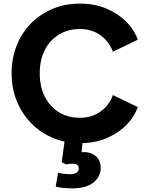

<svg xmlns="http://www.w3.org/2000/svg" viewBox="-20 -777 812 1058"><path d="M420 12Q501 12 565.5 -15Q630 -42 675 -87Q720 -132 739 -187L602 -253Q583 -199 535.5 -163.5Q488 -128 420 -128Q354 -128 304 -159Q254 -190 226.5 -245Q199 -300 199 -373Q199 -446 226.5 -500.5Q254 -555 304 -586Q354 -617 420 -617Q488 -617 535.5 -581.5Q583 -546 602 -492L739 -558Q720 -613 675 -658Q630 -703 565.5 -730Q501 -757 420 -757Q339 -757 270.5 -728.5Q202 -700 151 -648.5Q100 -597 72 -526.5Q44 -456 44 -373Q44 -290 72.5 -220Q101 -150 152 -98Q203 -46 271.5 -17Q340 12 420 12ZM375 261Q457 261 496 228Q535 195 535 149Q535 108 509 84.5Q483 61 443 61Q437 61 430 62L435 0H336L320 117L344 129Q347 128 359 126.5Q371 125 382 125Q414 125 414 152Q414 183 362 183Q351 183 332.5 181Q314 179 300 175L287 251Q309 257 334 259Q359 261 375 261Z"/></svg>

Font: Plus Jakarta Sans ExtraBold
Style: Regular
Weight: 800
Designer: Gumpita Rahayu
Foundry: Tokotype
Version: Version 2.004; ttfautohint (v1.8.3)